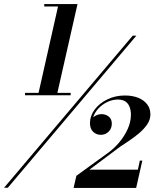

<svg xmlns="http://www.w3.org/2000/svg" viewBox="-37 -826 762 947"><path d="M-17 100 617.5 -650H635.5L1.5 100ZM86.5 -356V-368H311.5V-356ZM326 101 339.7 41 493.7 -70.5Q525.2 -92.8 551.2 -123.8Q577.2 -154.8 593 -190Q608.7 -225.3 608.7 -259.8Q608.7 -282 602.1 -299Q595.5 -316 581.4 -325.5Q567.2 -335 544.2 -335Q521.7 -335 499.5 -326Q477.2 -317 458.9 -301Q440.5 -285 429.4 -264Q418.2 -243 418.2 -218.7H407.2Q407.2 -235.8 425.1 -249.4Q443 -263 463.5 -263Q484.5 -263 499.5 -250.9Q514.5 -238.8 514.5 -216Q514.5 -192.5 498.9 -176.7Q483.3 -161 459.5 -161Q438.3 -161 422.5 -176Q406.7 -191 406.7 -218.7Q406.7 -254.2 429.6 -285.2Q452.5 -316.2 491.9 -335.6Q531.3 -355 579.5 -355Q616 -355 644.1 -343.9Q672.3 -332.8 688.5 -311.9Q704.8 -291 704.8 -261.8Q704.8 -235.2 688.4 -211.6Q672 -188 647.3 -167.4Q622.5 -146.7 597.2 -130.1Q572 -113.5 554.2 -101.5L404 11H643L652.8 -34H665L634.5 101ZM150.5 -356 249.2 -794H181.2V-806H345.3L243.3 -356Z"/></svg>

Font: Bodoni Moda
Style: Italic
Weight: 400
Italic angle: -13°
Designer: Owen Earl
Foundry: indestructible type
Version: Version 2.005